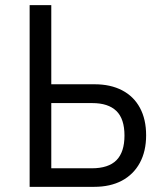

<svg xmlns="http://www.w3.org/2000/svg" viewBox="-20 -725 643 745"><path d="M95 0V-705H179V-398H347Q409 -398 454 -374.5Q499 -351 523 -306.5Q547 -262 547 -200Q547 -138 522.5 -93Q498 -48 453 -24Q408 0 345 0ZM179 -72H336Q401 -72 432 -103.5Q463 -135 463 -199Q463 -264 431.5 -294.5Q400 -325 338 -325H179Z"/></svg>

Font: Nunito Sans 7pt Condensed
Style: Regular
Weight: 400
Width: 3
Designer: Vernon Adams
Foundry: Vernon Adams
Version: Version 3.101;gftools[0.9.27]